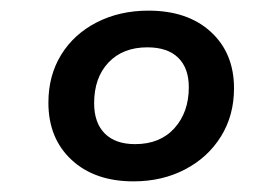

<svg xmlns="http://www.w3.org/2000/svg" viewBox="-20 -474 523 361"><path d="M71 -281Q71 -332 95 -371Q119 -410 162 -432Q205 -454 259 -454Q333 -454 376.5 -414Q420 -374 420 -308Q420 -257 395.5 -217.5Q371 -178 328 -155.5Q285 -133 231 -133Q158 -133 114.5 -173.5Q71 -214 71 -281ZM335 -310Q335 -346 315 -365.5Q295 -385 257 -385Q211 -385 184 -356.5Q157 -328 157 -280Q157 -243 177 -223Q197 -203 234 -203Q281 -203 308 -233Q335 -263 335 -310Z"/></svg>

Font: FiraGO
Style: Italic
Weight: 400
Italic angle: -8°
Designer: bBox Type GmbH
Foundry: bBox Type GmbH
Version: Version 1.001